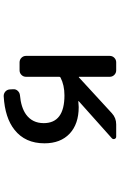

<svg xmlns="http://www.w3.org/2000/svg" viewBox="175 -760 649 1040"><g transform="rotate(90 500.0 -240.5)"><path d="M396.5 -343.8Q396.5 -342.8 397.5 -342.3Q398.4 -341.8 399.4 -342.8L593.8 -521.5Q619.1 -544.9 654.3 -544.9H720.7Q729.5 -544.9 732.9 -536.6Q736.3 -528.3 729.5 -521.5L528.3 -341.8Q528.3 -340.8 528.3 -339.8Q528.3 -338.9 530.3 -339.8Q544.9 -340.8 560.5 -341.8Q652.3 -341.8 704.6 -292.5Q756.8 -243.2 756.8 -156.2Q756.8 -51.8 683.6 5.9Q619.1 57.6 502 64.5Q501 64.5 500 64.5Q487.3 64.5 476.6 55.7Q465.8 45.9 464.8 31.2L463.9 12.7Q462.9 -1 472.2 -11.2Q481.4 -21.5 495.1 -23.4Q562.5 -29.3 600.6 -56.6Q647.5 -90.8 647.5 -152.3Q647.5 -264.6 497.1 -264.6Q441.4 -264.6 400.4 -243.2Q396.5 -241.2 396.5 -236.3V-56.6Q396.5 -42 386.2 -31.7Q376 -21.5 361.3 -21.5H318.4Q303.7 -21.5 293.5 -31.7Q283.2 -42 283.2 -56.6V-509.8Q283.2 -524.4 293.5 -534.7Q303.7 -544.9 318.4 -544.9H361.3Q376 -544.9 386.2 -534.7Q396.5 -524.4 396.5 -509.8Z"/></g></svg>

Font: Gen Jyuu Gothic L Monospace Medium
Style: Regular
Weight: 500
Designer: [Source Han Sans]
Ryoko NISHIZUKA  (kana & ideographs); Paul D. Hunt (Latin, Greek & Cyrillic); Wenlong ZHANG  (bopomofo
Version: Version 1.002.20150607